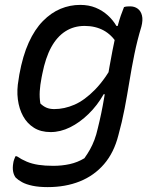

<svg xmlns="http://www.w3.org/2000/svg" viewBox="-20 -563 640 785"><path d="M308 -543Q343 -543 371 -531.5Q399 -520 420.5 -500.5Q442 -481 456 -457H481L462 -380Q438 -420 404 -438.5Q370 -457 326 -457Q282 -457 247.5 -435Q213 -413 189.5 -370Q166 -327 153 -261L150 -246Q144 -215 142.5 -190Q141 -165 145 -140Q156 -129 169.5 -123Q183 -117 202 -117Q243 -117 284.5 -135Q326 -153 369 -197Q412 -241 455 -320L431 -175L404 -178Q378 -132 342 -97Q306 -62 266.5 -42.5Q227 -23 187 -23Q147 -23 119 -40.5Q91 -58 74.5 -88Q58 -118 53 -156.5Q48 -195 56 -238L59 -258Q73 -335 97.5 -389Q122 -443 155.5 -477Q189 -511 227.5 -527Q266 -543 308 -543ZM487 -534Q493 -536 499 -536.5Q505 -537 512 -537Q530 -537 543 -527.5Q556 -518 560.5 -499.5Q565 -481 558 -454Q541 -398 529.5 -341.5Q518 -285 509 -229.5Q500 -174 489.5 -119Q479 -64 464 -10Q446 61 405.5 108Q365 155 306.5 178.5Q248 202 175 202Q139 202 113 196.5Q87 191 70.5 182Q54 173 44 163Q36 152 33.5 137.5Q31 123 34 105Q35 97 37.5 90Q40 83 43 76H49Q68 89 89.5 98Q111 107 137.5 111Q164 115 198 115Q233 115 265 108Q297 101 325 84Q338 66 348 48Q358 30 366 9Q374 -12 380 -39Q395 -99 405.5 -161.5Q416 -224 427.5 -289.5Q439 -355 454 -425Q458 -445 463 -463.5Q468 -482 474 -499.5Q480 -517 487 -534Z"/></svg>

Font: Rec Mono Duotone
Style: Italic
Weight: 400
Italic angle: -10°
Monospace: yes
Version: Version 1.085; ttfautohint (v1.8.4.7-5d5b)